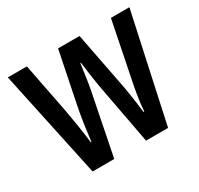

<svg xmlns="http://www.w3.org/2000/svg" viewBox="-120 -688 869 837"><g transform="rotate(-30 314.5 -270.0)"><path d="M334 -310 392 0H503L620 -540H527L467 -242C457 -192 451 -147 449 -114H445C437 -181 428 -239 419 -282L369 -540H261L209 -284C196 -219 189 -163 183 -114H180C173 -172 163 -234 153 -289L104 -540H8L123 0H232L294 -311C301 -347 307 -394 313 -436H316C321 -397 327 -350 334 -310Z"/></g></svg>

Font: Noto Sans Myanmar UI ExtraCondensed Medium
Style: Regular
Weight: 500
Width: 2
Designer: Monotype Design Team
Foundry: Monotype Imaging Inc.
Version: Version 2.103